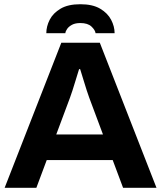

<svg xmlns="http://www.w3.org/2000/svg" viewBox="-20 -888 762 908"><path d="M2 0 270 -686H452L720 0H562L513 -131H201L152 0ZM246 -252H467L402 -426Q397 -439 390 -461Q383 -483 376 -506Q369 -529 364 -545Q359 -561 359 -561H354Q354 -561 349 -545Q344 -529 337 -506Q330 -483 323 -461Q316 -439 311 -426ZM199 -731Q199 -763 215 -794.5Q231 -826 266.5 -847Q302 -868 360 -868Q418 -868 453.5 -847Q489 -826 505.5 -794.5Q522 -763 522 -731H432Q430 -746 412.5 -762.5Q395 -779 360 -779Q336 -779 321 -771Q306 -763 298 -752Q290 -741 289 -731Z"/></svg>

Font: Archivo VF Beta
Style: Regular
Weight: 400
Designer: Hector Gatti
Foundry: Omnibus-Type
Version: Version 1.002